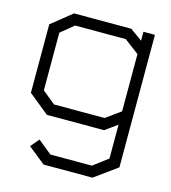

<svg xmlns="http://www.w3.org/2000/svg" viewBox="-105 -564 777 872"><g transform="rotate(15 283.0 -128.0)"><path d="M410 222H180L99 157L133 117L198 170H393L462 118V-41L405 0H136L40 -78V-400L136 -477H405L462 -436V-478H516V145ZM462 -373 393 -425H155L94 -375V-104L155 -54H393L462 -104Z"/></g></svg>

Font: Turret Road
Style: Regular
Weight: 400
Designer: Noponies
Foundry: Noponies
Version: Version 1.001; ttfautohint (v1.8)